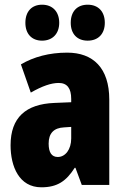

<svg xmlns="http://www.w3.org/2000/svg" viewBox="-20 -787 534 817"><path d="M88 -690C88 -642 116 -614 159 -614C204 -614 232 -644 232 -690C232 -737 204 -767 159 -767C116 -767 88 -739 88 -690ZM281 -690C281 -643 308 -614 353 -614C399 -614 426 -644 426 -690C426 -737 399 -767 353 -767C309 -767 281 -739 281 -690ZM266 -563C190 -563 123 -545 69 -513L111 -393C160 -421 198 -434 230 -434C266 -434 283 -411 283 -366V-352L211 -349C90 -344 25 -287 25 -169C25 -79 61 10 156 10C225 10 262 -17 298 -73H301L328 0H445V-363C445 -498 376 -563 266 -563ZM253 -245 283 -247V-198C283 -151 258 -119 226 -119C200 -119 187 -138 187 -176C187 -220 209 -243 253 -245Z"/></svg>

Font: Noto Sans Ethiopic ExtraCondensed Black
Style: Regular
Weight: 900
Width: 2
Designer: Monotype Design Team
Foundry: Monotype Imaging Inc.
Version: Version 2.102